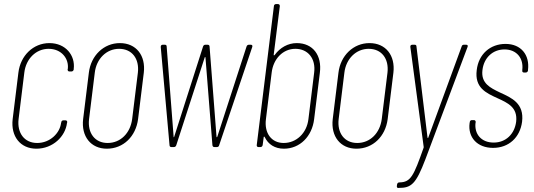

<svg xmlns="http://www.w3.org/2000/svg" viewBox="-20 -720 2615 940"><path d="M158 8C239 8 300 -52 308 -118L309 -121C310 -127 306 -131 300 -131H291C285 -131 280 -127 280 -121L279 -118C273 -68 225 -20 162 -20C100 -20 63 -68 71 -137L99 -364C107 -433 157 -481 218 -481C281 -481 318 -433 312 -383L311 -380C311 -374 314 -370 320 -370H330C335 -370 340 -374 341 -380V-383C349 -448 302 -509 222 -509C143 -509 80 -448 70 -364L42 -137C32 -52 80 8 158 8Z M503 8C584 8 645 -52 656 -137L684 -364C694 -448 647 -509 567 -509C488 -509 425 -448 415 -364L387 -137C377 -52 425 8 503 8ZM507 -20C445 -20 408 -68 416 -137L444 -364C452 -433 502 -481 563 -481C626 -481 663 -433 655 -364L627 -137C618 -68 570 -20 507 -20Z M819 0H831C837 0 841 -3 843 -9L982 -438C983 -442 985 -442 986 -438L1020 -9C1021 -3 1024 0 1030 0H1042C1047 0 1052 -3 1053 -9L1215 -490C1217 -496 1215 -501 1208 -501H1199C1193 -501 1189 -498 1187 -492L1044 -51C1042 -47 1041 -47 1040 -51L1006 -492C1006 -498 1002 -501 996 -501H986C980 -501 976 -498 974 -492L833 -51C832 -47 830 -47 830 -51L796 -492C796 -498 793 -501 787 -501H777C770 -501 767 -497 767 -490L810 -9C810 -3 814 0 819 0Z M1433 -509C1390 -509 1351 -487 1325 -451C1322 -448 1320 -448 1320 -452L1350 -690C1350 -696 1347 -700 1341 -700H1331C1326 -700 1321 -696 1321 -690L1237 -10C1236 -4 1240 0 1245 0H1255C1261 0 1265 -4 1266 -10L1271 -48C1271 -52 1274 -52 1276 -49C1293 -13 1326 8 1370 8C1448 8 1508 -52 1518 -137L1546 -364C1557 -449 1512 -509 1433 -509ZM1518 -364 1490 -137C1482 -68 1431 -20 1369 -20C1309 -20 1273 -68 1282 -137L1310 -364C1318 -433 1366 -481 1426 -481C1488 -481 1527 -433 1518 -364Z M1725 8C1806 8 1867 -52 1878 -137L1906 -364C1916 -448 1869 -509 1789 -509C1710 -509 1647 -448 1637 -364L1609 -137C1599 -52 1647 8 1725 8ZM1729 -20C1667 -20 1630 -68 1638 -137L1666 -364C1674 -433 1724 -481 1785 -481C1848 -481 1885 -433 1877 -364L1849 -137C1840 -68 1792 -20 1729 -20Z M1928 200H1932C1993 200 2016 183 2063 59L2269 -490C2272 -497 2269 -501 2262 -501H2251C2246 -501 2241 -498 2240 -492L2077 -47C2076 -43 2074 -43 2073 -47L2019 -492C2019 -498 2016 -501 2010 -501H1999C1992 -501 1988 -497 1989 -490L2054 -3C2054 -1 2055 1 2054 3C2005 142 1991 172 1936 173H1935C1929 173 1925 177 1924 183L1923 190C1922 196 1925 200 1928 200Z M2394 4C2471 4 2526 -47 2536 -124C2547 -214 2485 -241 2428 -267C2380 -290 2334 -312 2342 -377C2349 -437 2392 -478 2450 -478C2510 -478 2544 -434 2537 -378V-375C2536 -369 2539 -365 2545 -365H2554C2560 -365 2564 -369 2565 -375V-378C2574 -451 2531 -505 2455 -505C2380 -505 2323 -455 2314 -377C2303 -291 2359 -265 2414 -240C2467 -216 2515 -194 2507 -124C2499 -63 2456 -22 2397 -22C2335 -22 2302 -65 2308 -118L2309 -122C2309 -128 2306 -132 2300 -132H2290C2285 -132 2280 -128 2280 -122L2279 -117C2270 -48 2316 4 2394 4Z"/></svg>

Font: Barlow Condensed Thin
Style: Italic
Weight: 250
Width: 3
Italic angle: -7°
Designer: Jeremy Tribby
Foundry: Tribby Type
Version: Version 1.422;hotconv 1.0.109;makeotfexe 2.5.65596